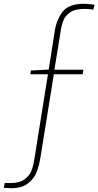

<svg xmlns="http://www.w3.org/2000/svg" viewBox="-35 -793 519 1013"><path d="M464 -768 457 -742Q436 -746 410 -746Q362 -746 336 -728.5Q310 -711 300 -686.5Q290 -662 285 -628L252 -425H405L401 -401H249L179 34Q172 79 159 113.5Q146 148 113.5 174Q81 200 24 200Q13 200 -15 198L-10 172L18 173Q68 173 95 153Q122 133 132 105Q142 77 148 36L218 -401H125L128 -421L222 -426L253 -624Q262 -687 294.5 -730Q327 -773 406 -773Q420 -773 438 -771Q456 -769 464 -768Z"/></svg>

Font: Bitter Pro ExtraLight
Style: Italic
Weight: 275
Italic angle: -9°
Designer: Sol Matas, and Bitter project Authors
Foundry: Sol Matas
Version: Version 1.010